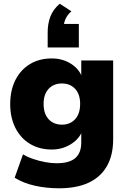

<svg xmlns="http://www.w3.org/2000/svg" viewBox="-20 -824 687 1035"><path d="M298 191Q230 191 167.5 177Q105 163 59 134L104 8Q129 23 160.5 33.5Q192 44 224.5 50Q257 56 285 56Q353 56 385.5 28.5Q418 1 418 -56V-112H421Q403 -71 358.5 -44.5Q314 -18 259 -18Q192 -18 141.5 -48.5Q91 -79 63 -134.5Q35 -190 35 -263Q35 -337 63 -392.5Q91 -448 141.5 -478.5Q192 -509 259 -509Q315 -509 359 -482.5Q403 -456 420 -414H418V-498H590V-73Q590 13 556 72Q522 131 457.5 161Q393 191 298 191ZM314 -152Q358 -152 385 -181.5Q412 -211 412 -264Q412 -316 385 -345Q358 -374 314 -374Q269 -374 242 -345Q215 -316 215 -264Q215 -211 242 -181.5Q269 -152 314 -152ZM237 -568V-650Q237 -696 251.5 -734.5Q266 -773 302 -804L365 -763Q342 -743 332.5 -720Q323 -697 323 -675L287 -695H405V-568Z"/></svg>

Font: Nunito Sans 10pt Black
Style: Regular
Weight: 900
Designer: Vernon Adams
Foundry: Vernon Adams
Version: Version 3.101;gftools[0.9.27]